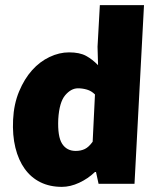

<svg xmlns="http://www.w3.org/2000/svg" viewBox="-20 -716 620 748"><path d="M31 -250Q34 -311 54.5 -360Q75 -409 105 -442.5Q135 -476 173 -494Q211 -512 249 -512Q290 -512 315 -498.5Q340 -485 362 -462L360 -534L369 -696H541L504 0H364L354 -46H350Q323 -20 288.5 -4Q254 12 221 12Q174 12 137.5 -6Q101 -24 76.5 -58Q52 -92 40 -140.5Q28 -189 31 -250ZM207 -252Q204 -184 222 -156Q240 -128 275 -128Q295 -128 310.5 -135.5Q326 -143 341 -164L350 -348Q336 -362 318.5 -367Q301 -372 284 -372Q257 -372 234 -345Q211 -318 207 -252Z"/></svg>

Font: Kilde Sans Black
Style: Regular
Weight: 900
Italic angle: -3°
Designer: Paul D. Hunt
Foundry: Adobe Systems Incorporated
Version: Version 1.050;PS Version 1.000;hotconv 1.0.70;makeotf.lib2.5